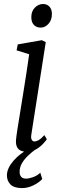

<svg xmlns="http://www.w3.org/2000/svg" viewBox="-20 -768 319 984"><path d="M117 10Q100 10 86.8 4.2Q73.5 -1.5 67 -15Q60.5 -28.5 62 -50.5Q63.5 -68.5 69.2 -105Q75 -141.5 82.8 -189.2Q90.5 -237 99 -289.8Q107.5 -342.5 115.5 -394.2Q123.5 -446 129.5 -490L65 -510L71 -540.5L194.5 -562L214.5 -552L140.5 -78Q137.5 -59.5 143 -51.2Q148.5 -43 155.5 -43Q166.5 -43 178.5 -50Q190.5 -57 207.5 -75.5L220 -54.5Q215.5 -47 201.2 -31.5Q187 -16 165.5 -3Q144 10 117 10ZM189 -626.5Q167 -626.5 153.8 -640.2Q140.5 -654 140.5 -680.5Q140.5 -710.5 158.8 -729Q177 -747.5 200.5 -747.5Q220.5 -747.5 233.2 -734.2Q246 -721 246 -696.5Q246 -664.5 228.2 -645.5Q210.5 -626.5 189 -626.5ZM90.5 196Q50 195 32.8 176.5Q15.5 158 15.5 131Q15.5 111.5 24.8 92.2Q34 73 50 54.8Q66 36.5 87 20.5Q108 4.5 132 -7.5L153.5 -23L164 -4Q142 12.5 123 30.5Q104 48.5 92.2 69Q80.5 89.5 80.5 113Q80.5 129 88.5 138.2Q96.5 147.5 114 147.5Q128 147.5 149.8 139.8Q171.5 132 186.5 117L196.5 149.5Q181 167 151.2 181.8Q121.5 196.5 90.5 196Z"/></svg>

Font: Merriweather 28pt Light
Style: Italic
Weight: 300
Italic angle: -7.8°
Version: Version 2.101